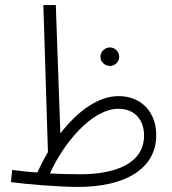

<svg xmlns="http://www.w3.org/2000/svg" viewBox="-20 -724 677 757"><path d="M288 13C476 13 596 -60 596 -191C596 -284 535 -345 448 -345C367 -345 286 -286 218 -198L200 -704H151L169 -124C154 -99 140 -72 127 -44C91 -46 58 -50 28 -54L23 -6C79 2 211 13 288 13ZM414 -464C433 -464 450 -480 450 -500C450 -520 433 -537 414 -537C393 -537 376 -520 376 -500C376 -480 393 -464 414 -464ZM447 -295C516 -295 548 -246 548 -190C548 -81 438 -37 297 -37C257 -37 216 -38 177 -40C227 -153 339 -295 447 -295Z"/></svg>

Font: Noto Sans Arabic UI XCn Lt
Style: Regular
Weight: 300
Width: 2
Designer: Monotype Design Team, Nadine Chahine and Nizar Qandah
Foundry: Monotype Imaging Inc.
Version: Version 2.010